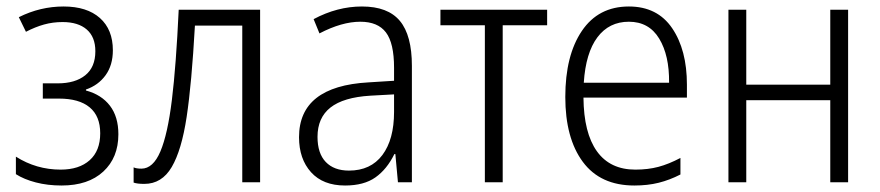

<svg xmlns="http://www.w3.org/2000/svg" viewBox="-20 -562 2713 592"><path d="M328 -407Q328 -361 305.5 -330Q283 -299 245 -286V-283Q293 -270 319 -236Q345 -202 345 -148Q345 -76 298.5 -33Q252 10 170 10Q127 10 90.5 0.5Q54 -9 29 -25V-79Q92 -39 167 -39Q224 -39 256.5 -68Q289 -97 289 -151Q289 -204 256.5 -231Q224 -258 162 -258H112V-305H158Q212 -305 243 -330Q274 -355 274 -404Q274 -448 247.5 -471Q221 -494 173 -494Q143 -494 116 -486.5Q89 -479 60 -464L38 -509Q104 -542 176 -542Q248 -542 288 -506.5Q328 -471 328 -407Z M727 0V-483H581Q571 -304 555.5 -201.5Q540 -99 509.5 -47Q479 5 425 5Q403 5 392 1V-46Q400 -42 416 -42Q452 -42 474.5 -95Q497 -148 510 -254Q523 -360 531 -532H782V0Z M1250 -359V0H1207L1199 -87H1196Q1173 -40 1137.5 -15Q1102 10 1044 10Q976 10 939 -31Q902 -72 902 -139Q902 -296 1116 -308L1195 -313V-353Q1195 -429 1170 -462Q1145 -495 1091 -495Q1034 -495 965 -459L947 -503Q1020 -542 1096 -542Q1176 -542 1213 -497.5Q1250 -453 1250 -359ZM1122 -267Q1039 -262 999 -230.5Q959 -199 959 -140Q959 -89 984.5 -62.5Q1010 -36 1056 -36Q1123 -36 1159 -84Q1195 -132 1195 -217V-271Z M1530 -484V0H1475V-484H1338V-532H1667V-484Z M2098 -301V-261H1779Q1780 -152 1820.5 -95.5Q1861 -39 1939 -39Q1978 -39 2010 -47.5Q2042 -56 2078 -75V-24Q2045 -7 2011 1.5Q1977 10 1936 10Q1831 10 1777 -63Q1723 -136 1723 -263Q1723 -391 1774 -466.5Q1825 -542 1919 -542Q2007 -542 2052.5 -475Q2098 -408 2098 -301ZM1780 -307H2043Q2044 -391 2012.5 -443Q1981 -495 1919 -495Q1858 -495 1822 -447Q1786 -399 1780 -307Z M2281 -301H2540V-532H2595V0H2540V-253H2281V0H2226V-532H2281Z"/></svg>

Font: Noto Sans UI NarrowLight
Style: Regular
Weight: 300
Width: 4
Designer: Monotype Design Team
Foundry: Monotype Imaging Inc.
Version: Version 1.001